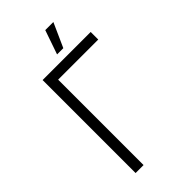

<svg xmlns="http://www.w3.org/2000/svg" viewBox="-267 -950 1022 1022"><g transform="rotate(-45 244.0 -439.0)"><path d="M362 -878H301L254 -742H301ZM103 0H163V-643H465V-700H103Z"/></g></svg>

Font: Fixel Text Light
Style: Regular
Weight: 300
Width: 4
Designer: AlfaBravo + MacPaw
Foundry: Kyrylo Tkachov, Marchela Mozhyna, Serhii Makarenko, Maria Weinstein, Zakhar Kryvoshyya
Version: Version 1.211